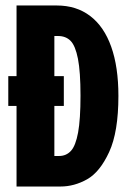

<svg xmlns="http://www.w3.org/2000/svg" viewBox="-20 -680 469 700"><path d="M212.7 -402.5V-293.8H10.2V-402.5ZM102.2 -111.3H195.5Q221.5 -111.3 238.7 -130Q255.8 -148.7 264.7 -196.8Q273.5 -245 273.5 -331.3Q273.5 -418.2 264.2 -465.8Q254.8 -513.3 237.4 -531Q220 -548.7 191.8 -548.7H102.2V-660H187Q258.5 -660 308.9 -621.6Q359.3 -583.2 385.5 -509.5Q411.7 -435.8 411.7 -330.3Q411.7 -198.8 378 -125.8Q344.3 -52.7 297.5 -26.3Q250.7 0 200.7 0H102.2ZM40.3 -660H178.2V0H40.3Z"/></svg>

Font: Bricolage Grotesque 96pt Condensed ExBd
Style: Regular
Weight: 800
Width: 3
Designer: Mathieu Triay
Foundry: Atelier Triay
Version: Version 1.001;Glyphs 3.2 (3207)